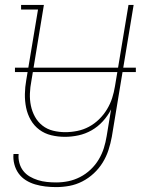

<svg xmlns="http://www.w3.org/2000/svg" viewBox="-20 -550 640 783"><path d="M209 213Q187 213 165.5 210.5Q144 208 123.5 202Q103 196 85.5 185Q68 174 56 157.5Q44 141 38.5 120Q33 99 35 78H56Q54 96 59 114.5Q64 133 75 147Q86 161 101.5 170Q117 179 134.5 184.5Q152 190 171 192Q190 194 209 194Q234 194 258.5 189Q283 184 306.5 172Q330 160 349.5 141.5Q369 123 382.5 100.5Q396 78 403.5 54Q411 30 415 5L433 -104Q420 -78 399.5 -55.5Q379 -33 353.5 -18.5Q328 -4 300 2Q272 8 245 8Q216 8 189 1.5Q162 -5 140.5 -21Q119 -37 105.5 -60.5Q92 -84 86.5 -111Q81 -138 81.5 -166.5Q82 -195 87 -223L135 -511H66V-530H159L108 -220Q103 -195 102 -169Q101 -143 106 -119Q111 -95 122.5 -74Q134 -53 153 -38Q172 -23 196.5 -17Q221 -11 246 -11Q270 -11 295 -16Q320 -21 342.5 -33Q365 -45 384 -63.5Q403 -82 416.5 -104.5Q430 -127 437.5 -150.5Q445 -174 449 -199L504 -530H525L436 8Q431 35 422.5 61.5Q414 88 399 112.5Q384 137 362.5 157Q341 177 315.5 190Q290 203 263 208Q236 213 209 213ZM41 -256V-274H534V-256Z"/></svg>

Font: Iosevka Curly Slab ThEx
Style: Italic
Weight: 100
Width: 7
Italic angle: -9°
Monospace: yes
Designer: Belleve Invis
Foundry: Belleve Invis
Version: Version 11.1.0; ttfautohint (v1.8.3)